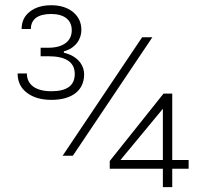

<svg xmlns="http://www.w3.org/2000/svg" viewBox="-20 -706 806 750"><path d="M616.2 24.9H652.8V-46.9H716.8V-81.1H652.8V-340.3H618.7L408.7 -77.1V-46.9H616.2ZM450.7 -81.1 616.2 -281.2V-81.1ZM180.2 -685.5C145.5 -685.5 117.7 -677.2 96.7 -660.6C75.2 -644 64.5 -621.6 64.5 -592.8H100.6C100.6 -631.8 129.4 -651.4 179.7 -651.4C230 -651.4 260.3 -628.9 260.3 -587.9C260.3 -544.9 226.6 -519.5 168.5 -519.5H138.7V-486.3H168.5C237.3 -486.3 272 -463.4 272 -417C272 -372.1 241.7 -349.6 180.7 -349.6C121.6 -349.6 85 -373.5 85 -418.9H48.8C48.8 -387.2 61 -361.8 85 -343.8C108.9 -325.2 141.1 -315.9 180.7 -315.9C261.2 -315.9 308.6 -352.5 308.6 -415.5C308.6 -454.1 280.3 -488.3 229.5 -500V-505.4C274.4 -517.6 297.9 -552.2 297.9 -588.9C297.9 -617.7 287.1 -641.1 265.1 -659.2C243.2 -676.8 214.8 -685.5 180.2 -685.5ZM575.2 -560.5H535.2L224.6 -97.7H264.6Z"/></svg>

Font: Estedad ExtraLight
Style: Regular
Weight: 200
Designer: Amin Abedi
Version: Version 7.3